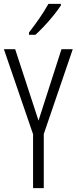

<svg xmlns="http://www.w3.org/2000/svg" viewBox="-20 -967 394 987"><path d="M178 -347 296 -714H354L205 -278V0H150V-277L0 -714H58ZM293 -939Q278 -916 255 -887.5Q232 -859 207 -832.5Q182 -806 162 -788H129V-800Q160 -840 184 -875Q208 -910 229 -947H293Z"/></svg>

Font: Noto Sans Tamil ExtraCondensed Light
Style: Regular
Weight: 300
Width: 2
Designer: Jelle Bosma - Monotype Design Team
Foundry: Monotype Imaging Inc.
Version: Version 2.004; ttfautohint (v1.8.4.7-5d5b)